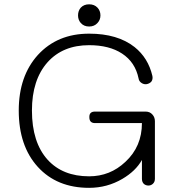

<svg xmlns="http://www.w3.org/2000/svg" viewBox="-20 -859 873 895"><path d="M395.5 -838.9Q371.1 -838.9 356.4 -823.2Q343.8 -808.6 343.8 -787.1Q343.8 -766.6 356.4 -752Q371.1 -735.4 395.5 -735.4Q419.9 -735.4 434.6 -752Q448.2 -766.6 448.2 -787.1Q448.2 -808.6 434.6 -823.2Q419.9 -838.9 395.5 -838.9ZM395.5 -702.1Q247.1 -702.1 156.2 -602.5Q67.4 -503.9 67.4 -343.8Q67.4 -178.7 156.2 -81.1Q245.1 16.6 395.5 16.6Q479.5 16.6 550.8 -25.4Q612.3 -61.5 641.6 -113.3V-25.4Q641.6 -10.7 650.4 -2Q659.2 5.9 671.9 5.9Q683.6 5.9 692.4 -2Q702.1 -10.7 702.1 -25.4V-293.9Q702.1 -312.5 690.4 -325.2Q678.7 -338.9 658.2 -338.9H422.9Q395.5 -338.9 396.5 -312.5Q396.5 -285.2 422.9 -285.2H641.6Q641.6 -175.8 564.5 -104.5Q493.2 -37.1 395.5 -37.1Q272.5 -37.1 202.1 -114.3Q128.9 -195.3 128.9 -343.8Q128.9 -487.3 202.1 -569.3Q273.4 -648.4 395.5 -648.4Q489.3 -648.4 548.8 -609.4Q610.4 -569.3 626 -493.2Q627.9 -479.5 640.6 -471.7Q651.4 -464.8 664.1 -466.8Q677.7 -469.7 685.5 -478.5Q693.4 -489.3 690.4 -504.9Q670.9 -588.9 607.4 -639.6Q528.3 -702.1 395.5 -702.1Z"/></svg>

Font: Gulim
Style: Regular
Weight: 400
Version: Version 2.21